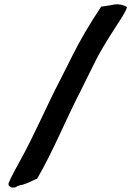

<svg xmlns="http://www.w3.org/2000/svg" viewBox="-20 -779 600 877"><path d="M21 54 20 56C12 75 43 86 60 71L72 67C94 64 119 51 146 38L148 40C222 -86 281 -234 348 -363C373 -413 396 -461 421 -510C456 -577 499 -641 538 -702L549 -721C553 -727 558 -737 560 -747C545 -756 519 -764 490 -756L446 -749L443 -750C417 -711 391 -670 366 -627C327 -561 293 -488 258 -420C192 -294 135 -157 68 -38C51 -7 37 19 28 37V38Z"/></svg>

Font: Hussar Pisanka
Style: BdKur
Weight: 700
Designer: Robert Jablonski
Foundry: Cannot Into Space Fonts
Version: Version 1.070